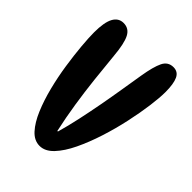

<svg xmlns="http://www.w3.org/2000/svg" viewBox="-216 -842 952 952"><g transform="rotate(45 260.0 -366.0)"><path d="M431 -739Q463 -739 476.5 -710Q490 -681 490 -623Q490 -585 482 -524.5Q474 -464 458.5 -392.5Q443 -321 420.5 -251Q398 -181 370 -122.5Q342 -64 308.5 -28.5Q275 7 237 7Q199 7 169 -26Q139 -59 116 -113.5Q93 -168 76.5 -233.5Q60 -299 50 -365.5Q40 -432 35 -489Q30 -546 30 -582Q30 -653 48 -686Q66 -719 101 -719Q139 -719 157 -684.5Q175 -650 182 -569Q189 -495 197.5 -417.5Q206 -340 218 -262.5Q230 -185 247 -108H251Q267 -164 280.5 -226.5Q294 -289 306 -353.5Q318 -418 328 -480Q338 -542 347 -596Q359 -669 376 -704Q393 -739 431 -739Z"/></g></svg>

Font: DynaPuff Condensed
Style: Regular
Weight: 400
Width: 3
Designer: Toshi Omagari, Jennifer Daniel
Foundry: Google Fonts
Version: Version 2.000